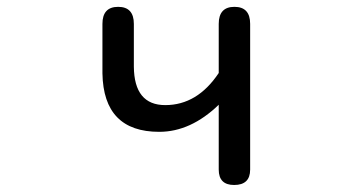

<svg xmlns="http://www.w3.org/2000/svg" viewBox="-20 -519 1040 561"><path d="M445.3 -133.8Q282.2 -133.8 279.3 -304.7V-449.2Q279.3 -499 325.2 -499Q371.1 -499 371.1 -449.2V-324.2Q372.1 -211.9 462.9 -211.9Q556.6 -211.9 619.1 -305.7V-449.2Q619.1 -499 665 -499Q710.9 -499 710.9 -449.2V-23.4Q710.9 21.5 664.1 21.5Q619.1 21.5 619.1 -23.4V-212.9Q537.1 -133.8 445.3 -133.8Z"/></svg>

Font: FakePearl
Style: Regular
Weight: 400
Version: Version 1.2